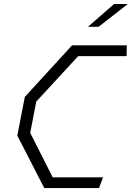

<svg xmlns="http://www.w3.org/2000/svg" viewBox="-20 -962 674 982"><path d="M206.5 0H486.5L507 -55H249.5L134.5 -282.5L165.5 -442.5L380 -675H627.5L628.5 -730H348.5L107 -466.5L68.5 -268.5ZM430 -825 563.5 -941.5H633.5L484.5 -825Z"/></svg>

Font: Monaspace Krypton ExtraLight
Style: Italic
Weight: 200
Italic angle: -11°
Designer: Riley Cran & the Lettermatic Team
Foundry: Lettermatic
Version: Version 1.101 (Monaspace Krypton)